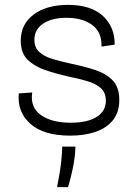

<svg xmlns="http://www.w3.org/2000/svg" viewBox="-20 -544 561 787"><path d="M268 12Q159 12 104.5 -36.5Q50 -85 57 -161L112 -165Q103 -104 147.5 -72.5Q192 -41 270 -41Q339 -41 376.5 -65Q414 -89 414 -131Q414 -164 393.5 -182.5Q373 -201 337.5 -211.5Q302 -222 257 -231Q209 -242 165 -257Q121 -272 93 -299.5Q65 -327 65 -377Q65 -445 118 -484.5Q171 -524 259 -524Q353 -524 402 -478.5Q451 -433 450 -361L396 -353Q398 -412 358 -441.5Q318 -471 253 -471Q192 -471 156.5 -447Q121 -423 121 -381Q121 -349 141.5 -330.5Q162 -312 196 -302Q230 -292 271 -283Q324 -272 369 -257.5Q414 -243 441.5 -215Q469 -187 469 -134Q469 -84 443 -51.5Q417 -19 371.5 -3.5Q326 12 268 12ZM214 223Q227 157 231 117Q235 77 235 57H289Q289 87 281.5 129.5Q274 172 259 223Z"/></svg>

Font: Bricolage Grotesque 10pt ExtraLight
Style: Regular
Weight: 200
Designer: Mathieu Triay
Foundry: Atelier Triay
Version: Version 1.000; ttfautohint (v1.8.4.7-5d5b);gftools[0.9.32]